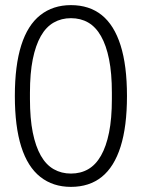

<svg xmlns="http://www.w3.org/2000/svg" viewBox="-20 -718 554 750"><path d="M257 12Q187 12 137.5 -27Q88 -66 63 -145Q38 -224 38 -343Q38 -462 63 -541Q88 -620 137.5 -659Q187 -698 257 -698Q329 -698 377.5 -659Q426 -620 451 -541Q476 -462 476 -343Q476 -224 451 -145Q426 -66 377.5 -27Q329 12 257 12ZM257 -40Q295 -40 324.5 -57Q354 -74 374.5 -110Q395 -146 406 -200.5Q417 -255 417 -331V-356Q417 -432 406 -486.5Q395 -541 374.5 -577Q354 -613 324.5 -630Q295 -647 257 -647Q220 -647 190 -630Q160 -613 139.5 -577Q119 -541 108 -486.5Q97 -432 97 -356V-331Q97 -255 108 -200.5Q119 -146 139.5 -110Q160 -74 190 -57Q220 -40 257 -40Z"/></svg>

Font: Archivo ExtraCondensed ExtraLight
Style: Regular
Weight: 250
Width: 2
Designer: Hector Gatti
Foundry: Omnibus-Type
Version: Version 2.001